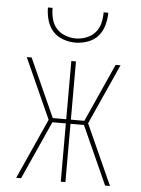

<svg xmlns="http://www.w3.org/2000/svg" viewBox="-53 -782 606 824"><g transform="rotate(5 250.0 -370.0)"><path d="M69 0H48L165 -260L48 -520H69L182 -269H240V-520H260V-269H318L431 -520H452L335 -260L452 0H431L318 -251H260V0H240V-251H182ZM250 -600Q223 -600 196.5 -609.5Q170 -619 152.5 -639Q135 -659 127.5 -686Q120 -713 120 -740H140Q140 -717 145.5 -693.5Q151 -670 166.5 -652.5Q182 -635 204.5 -626.5Q227 -618 250 -618Q273 -618 295.5 -626.5Q318 -635 333.5 -652.5Q349 -670 354.5 -693.5Q360 -717 360 -740H380Q380 -713 372.5 -686Q365 -659 347.5 -639Q330 -619 303.5 -609.5Q277 -600 250 -600Z"/></g></svg>

Font: Iosevka Curly Thin
Style: Regular
Weight: 100
Monospace: yes
Designer: Belleve Invis
Foundry: Belleve Invis
Version: Version 22.1.2; ttfautohint (v1.8.4)